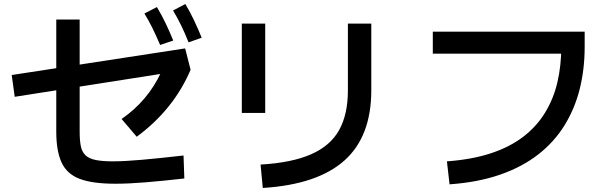

<svg xmlns="http://www.w3.org/2000/svg" viewBox="-20 -871 3040 952"><path d="M552 40Q439 40 375.5 16Q312 -8 285.5 -65Q259 -122 259 -218V-774H375V-218Q375 -176 380.5 -147.5Q386 -119 403 -102Q420 -85 453 -78Q486 -71 539 -71Q596 -71 681.5 -78.5Q767 -86 890 -100L894 14Q787 26 702.5 33Q618 40 552 40ZM658 -193 583 -281Q648 -326 697 -384Q746 -442 779 -513L799 -508L53 -391L38 -499L898 -631L925 -525Q841 -328 658 -193ZM774 -648Q754 -695 735.5 -732.5Q717 -770 696 -804L758 -836Q782 -796 802 -754Q822 -712 839 -670ZM915 -661Q896 -709 877 -747.5Q858 -786 838 -819L899 -851Q923 -811 943 -768.5Q963 -726 980 -684Z M1295 -311H1179V-754H1295ZM1283 61 1272 -55Q1427 -64 1522.5 -106Q1618 -148 1661.5 -226Q1705 -304 1705 -423V-754H1821V-423Q1821 -194 1687.5 -75Q1554 44 1283 61Z M2209 43 2196 -71Q2320 -80 2414 -111Q2508 -142 2574.5 -193Q2641 -244 2683 -313Q2725 -382 2744 -464Q2763 -546 2763 -639L2796 -605H2126V-714H2879V-639Q2879 -528 2854.5 -430Q2830 -332 2779 -249.5Q2728 -167 2648.5 -105Q2569 -43 2459.5 -5Q2350 33 2209 43Z"/></svg>

Font: Murecho Thin Medium
Style: Regular
Weight: 500
Version: Version 1.010